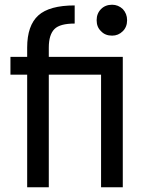

<svg xmlns="http://www.w3.org/2000/svg" viewBox="-20 -787 611 807"><path d="M23.9 -547.9H94.2V-586.9Q94.2 -679.7 141.1 -722.2Q187.5 -764.2 293.9 -764.2V-688Q231.9 -688 209 -665Q185.1 -641.1 185.1 -586.9V-547.9H496.1V0H404.8V-473.1H185.1V0H94.2V-473.1H23.9ZM386.2 -702.1Q386.2 -730.5 404.8 -749Q422.9 -767.1 451.2 -767.1Q476.6 -767.1 496.1 -749Q514.2 -729.5 514.2 -702.1Q514.2 -673.8 496.1 -655.8Q477.5 -637.2 451.2 -637.2Q421.9 -637.2 404.8 -655.8Q386.2 -672.9 386.2 -702.1Z"/></svg>

Font: PoppinsZ
Style: Regular
Weight: 400
Designer: Ninad Kale (Devanagari), Jonny Pinhorn (Latin)
Foundry: Indian Type Foundry
Version: Version 3.002;FEAKit 1.0